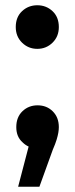

<svg xmlns="http://www.w3.org/2000/svg" viewBox="-20 -560 284 731"><path d="M122 -374Q88 -374 64 -397.5Q40 -421 40 -457Q40 -495 64 -517.5Q88 -540 122 -540Q156 -540 180 -517.5Q204 -495 204 -457Q204 -421 180 -397.5Q156 -374 122 -374ZM49 151 89 -2Q76 -8 66 -18Q42 -39 42 -76Q42 -114 65.5 -136.5Q89 -159 123 -159Q158 -159 181 -136Q204 -113 204 -76Q204 -66 202 -54.5Q200 -43 195.5 -28Q191 -13 181 10L130 151Z"/></svg>

Font: Montserrat Thin SemiBold
Style: Regular
Weight: 600
Version: Version 9.000